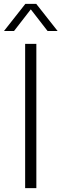

<svg xmlns="http://www.w3.org/2000/svg" viewBox="-46 -965 315 985"><path d="M83 0V-740H140.5V0ZM-25.5 -806 84 -945H140L249.5 -806H198L112 -917L26 -806Z"/></svg>

Font: Encode Sans Semi Condensed Light
Style: Regular
Weight: 300
Width: 4
Designer: Multiple Designers
Foundry: Impallari Type
Version: Version 3.000; ttfautohint (v1.8.3) -l 8 -r 50 -G 200 -x 14 